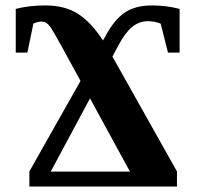

<svg xmlns="http://www.w3.org/2000/svg" viewBox="-20 -682 722 702"><path d="M594.2 -489.7 567.4 -595.7Q545.9 -604.5 520.5 -604.5Q488.8 -604.5 463.1 -583.5Q437.5 -562.5 412.1 -514.6L391.1 -475.1L627 -55.2V0H87.4V-55.2L274.4 -386.2L203.1 -516.6Q170.9 -574.7 163.1 -584.7Q155.3 -594.7 148.4 -598.9Q141.6 -603 132.3 -603Q117.7 -603 102.1 -595.7L80.1 -489.7H37.6V-649.4Q85 -662.1 146.5 -662.1Q217.3 -662.1 265.4 -631.3Q313.5 -600.6 356.4 -534.2L363.8 -546.4Q396 -608.4 435.1 -635.3Q474.1 -662.1 534.7 -662.1Q589.4 -662.1 636.7 -649.4V-489.7ZM309.1 -322.3 165.5 -54.7H455.1Z"/></svg>

Font: Tinos
Style: Bold
Weight: 700
Designer: Steve Matteson
Foundry: Monotype Imaging Inc.
Version: Version 1.23